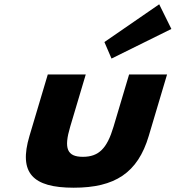

<svg xmlns="http://www.w3.org/2000/svg" viewBox="-20 -860 819 895"><path d="M466.7 -664 499.8 -587 778.9 -725 722.1 -840ZM202.8 -513H379.8L307.1 -269C277 -168 292.4 -129 366.4 -129C440.4 -129 479 -168 509.1 -269L581.8 -513H758.8L673.3 -226C622.1 -54 515.5 15 323.5 15C131.5 15 66.1 -54 117.3 -226Z"/></svg>

Font: Hussar
Style: BdOblThree
Weight: 700
Foundry: Cannot Into Space Fonts
Version: Version 2.00